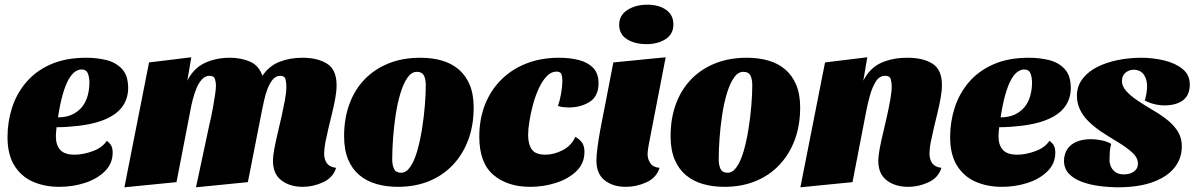

<svg xmlns="http://www.w3.org/2000/svg" viewBox="-20 -776 5089 818"><path d="M233 20Q170 20 120 -2Q70 -24 41 -71Q12 -118 12 -192Q12 -257 31.5 -317.5Q51 -378 92 -426Q133 -474 196.5 -502Q260 -530 348 -530Q393 -530 433.5 -520Q474 -510 500 -482Q526 -454 526 -401Q526 -355 500 -320Q474 -285 418 -263.5Q362 -242 272 -236Q260 -235 247.5 -234.5Q235 -234 221 -234Q220 -225 219 -214.5Q218 -204 218 -196Q218 -158 236.5 -137.5Q255 -117 298 -117Q334 -117 375 -132Q416 -147 435 -176Q449 -166 454.5 -154.5Q460 -143 460 -126Q460 -79 426.5 -46Q393 -13 341 3.5Q289 20 233 20ZM227 -276Q262 -276 287.5 -288Q313 -300 329.5 -320.5Q346 -341 353.5 -368.5Q361 -396 361 -427Q360 -450 353.5 -465Q347 -480 327 -480Q313 -480 299 -470Q285 -460 272 -437Q259 -414 247.5 -374.5Q236 -335 227 -276Z M1270 20Q1215 20 1179 -7.5Q1143 -35 1143 -90Q1143 -112 1149 -143.5Q1155 -175 1163.5 -210.5Q1172 -246 1180 -282Q1188 -318 1194 -350Q1200 -382 1200 -407Q1200 -423 1196.5 -438Q1193 -453 1174 -453Q1155 -453 1141.5 -436.5Q1128 -420 1119 -395.5Q1110 -371 1105 -347.5Q1100 -324 1097 -310L1036 0L815 22L872 -245Q875 -256 879.5 -277.5Q884 -299 888.5 -324.5Q893 -350 896.5 -373.5Q900 -397 900 -412Q900 -424 896 -438.5Q892 -453 873 -453Q854 -453 840 -437.5Q826 -422 816.5 -398.5Q807 -375 801 -351Q795 -327 792 -310L732 0L510 22L615 -510L795 -532L778 -432Q805 -486 853 -508Q901 -530 959 -530Q1007 -530 1045 -513.5Q1083 -497 1098 -453Q1126 -495 1170.5 -512.5Q1215 -530 1268 -530Q1333 -530 1373.5 -504.5Q1414 -479 1414 -413Q1414 -388 1408.5 -357.5Q1403 -327 1395 -294.5Q1387 -262 1379.5 -230.5Q1372 -199 1366.5 -171Q1361 -143 1361 -122Q1361 -96 1373 -80Q1385 -64 1412 -61Q1399 -19 1356.5 0.5Q1314 20 1270 20Z M1675 20Q1626 20 1584 8Q1542 -4 1511 -30Q1480 -56 1463 -97Q1446 -138 1446 -196Q1446 -271 1468.5 -332.5Q1491 -394 1533.5 -438Q1576 -482 1636 -506Q1696 -530 1771 -530Q1821 -530 1862.5 -518Q1904 -506 1934 -480.5Q1964 -455 1981 -415Q1998 -375 1998 -318Q1998 -243 1975.5 -181.5Q1953 -120 1910.5 -74.5Q1868 -29 1808.5 -4.5Q1749 20 1675 20ZM1689 -40Q1711 -40 1728.5 -66Q1746 -92 1758 -134.5Q1770 -177 1778 -227Q1786 -277 1790 -326Q1794 -375 1794 -413Q1794 -439 1786 -454.5Q1778 -470 1756 -470Q1733 -470 1715.5 -444.5Q1698 -419 1685.5 -377Q1673 -335 1665.5 -285Q1658 -235 1654.5 -186Q1651 -137 1651 -97Q1651 -72 1659 -56Q1667 -40 1689 -40Z M2239 20Q2142 20 2082 -31Q2022 -82 2022 -194Q2022 -268 2046 -329.5Q2070 -391 2115 -436Q2160 -481 2222.5 -505.5Q2285 -530 2362 -530Q2409 -530 2447 -520Q2485 -510 2507.5 -486.5Q2530 -463 2530 -421Q2530 -366 2492 -342Q2454 -318 2402 -318Q2394 -318 2380 -319.5Q2366 -321 2357 -325Q2365 -346 2370.5 -377.5Q2376 -409 2376 -432Q2376 -448 2372 -459.5Q2368 -471 2351 -471Q2328 -471 2309 -451Q2290 -431 2275.5 -399.5Q2261 -368 2251 -331Q2241 -294 2235.5 -259.5Q2230 -225 2230 -201Q2230 -161 2246 -139Q2262 -117 2303 -117Q2341 -117 2378 -136.5Q2415 -156 2431 -193Q2452 -181 2461 -166.5Q2470 -152 2470 -129Q2470 -80 2436 -47Q2402 -14 2349 3Q2296 20 2239 20Z M2646 20Q2592 20 2556.5 -7.5Q2521 -35 2521 -92Q2521 -113 2525.5 -147.5Q2530 -182 2537 -220.5Q2544 -259 2551 -293.5Q2558 -328 2562 -349L2593 -510L2816 -532L2744 -160Q2743 -152 2741 -140.5Q2739 -129 2739 -118Q2739 -98 2751 -80.5Q2763 -63 2790 -61Q2777 -19 2734.5 0.5Q2692 20 2646 20ZM2734 -588Q2684 -588 2651 -609Q2618 -630 2618 -670Q2618 -711 2653 -733.5Q2688 -756 2738 -756Q2787 -756 2818 -734Q2849 -712 2849 -672Q2849 -631 2816 -609.5Q2783 -588 2734 -588Z M3066 20Q3017 20 2975 8Q2933 -4 2902 -30Q2871 -56 2854 -97Q2837 -138 2837 -196Q2837 -271 2859.5 -332.5Q2882 -394 2924.5 -438Q2967 -482 3027 -506Q3087 -530 3162 -530Q3212 -530 3253.5 -518Q3295 -506 3325 -480.5Q3355 -455 3372 -415Q3389 -375 3389 -318Q3389 -243 3366.5 -181.5Q3344 -120 3301.5 -74.5Q3259 -29 3199.5 -4.5Q3140 20 3066 20ZM3080 -40Q3102 -40 3119.5 -66Q3137 -92 3149 -134.5Q3161 -177 3169 -227Q3177 -277 3181 -326Q3185 -375 3185 -413Q3185 -439 3177 -454.5Q3169 -470 3147 -470Q3124 -470 3106.5 -444.5Q3089 -419 3076.5 -377Q3064 -335 3056.5 -285Q3049 -235 3045.5 -186Q3042 -137 3042 -97Q3042 -72 3050 -56Q3058 -40 3080 -40Z M3849 20Q3794 20 3758 -7.5Q3722 -35 3722 -90Q3722 -112 3728 -143.5Q3734 -175 3742.5 -210.5Q3751 -246 3759 -282Q3767 -318 3773 -351Q3779 -384 3779 -409Q3779 -424 3775 -438.5Q3771 -453 3751 -453Q3727 -453 3712 -429.5Q3697 -406 3687.5 -373Q3678 -340 3672 -310L3612 0L3390 22L3495 -510L3675 -532L3658 -432Q3686 -487 3734.5 -508.5Q3783 -530 3846 -530Q3913 -530 3953 -504.5Q3993 -479 3993 -414Q3993 -389 3987.5 -358.5Q3982 -328 3974 -295Q3966 -262 3958.5 -230.5Q3951 -199 3945.5 -171Q3940 -143 3940 -122Q3940 -96 3952 -80Q3964 -64 3991 -61Q3978 -19 3936 0.5Q3894 20 3849 20Z M4249 20Q4186 20 4136 -2Q4086 -24 4057 -71Q4028 -118 4028 -192Q4028 -257 4047.5 -317.5Q4067 -378 4108 -426Q4149 -474 4212.5 -502Q4276 -530 4364 -530Q4409 -530 4449.5 -520Q4490 -510 4516 -482Q4542 -454 4542 -401Q4542 -355 4516 -320Q4490 -285 4434 -263.5Q4378 -242 4288 -236Q4276 -235 4263.5 -234.5Q4251 -234 4237 -234Q4236 -225 4235 -214.5Q4234 -204 4234 -196Q4234 -158 4252.5 -137.5Q4271 -117 4314 -117Q4350 -117 4391 -132Q4432 -147 4451 -176Q4465 -166 4470.5 -154.5Q4476 -143 4476 -126Q4476 -79 4442.5 -46Q4409 -13 4357 3.5Q4305 20 4249 20ZM4243 -276Q4278 -276 4303.5 -288Q4329 -300 4345.5 -320.5Q4362 -341 4369.5 -368.5Q4377 -396 4377 -427Q4376 -450 4369.5 -465Q4363 -480 4343 -480Q4329 -480 4315 -470Q4301 -460 4288 -437Q4275 -414 4263.5 -374.5Q4252 -335 4243 -276Z M4748 22Q4705 22 4663.5 16.5Q4622 11 4587.5 -2Q4553 -15 4533 -37Q4513 -59 4513 -92Q4514 -121 4527.5 -141Q4541 -161 4566.5 -172Q4592 -183 4628 -183Q4650 -183 4674 -178Q4698 -173 4714 -163Q4709 -143 4708 -127Q4707 -111 4707 -90Q4709 -65 4724.5 -49Q4740 -33 4767 -33Q4795 -33 4811.5 -45.5Q4828 -58 4828 -77Q4829 -103 4804.5 -125.5Q4780 -148 4743.5 -170Q4707 -192 4670 -216Q4641 -236 4617.5 -259Q4594 -282 4581 -309.5Q4568 -337 4568 -370Q4569 -411 4593 -441.5Q4617 -472 4656.5 -491.5Q4696 -511 4744.5 -520.5Q4793 -530 4842 -530Q4892 -530 4940 -518.5Q4988 -507 5019 -481.5Q5050 -456 5049 -413Q5048 -369 5019 -348Q4990 -327 4941 -327Q4920 -327 4897.5 -332.5Q4875 -338 4857 -348Q4861 -359 4863.5 -373.5Q4866 -388 4867 -403Q4868 -436 4854 -457Q4840 -478 4811 -479Q4792 -479 4776.5 -467.5Q4761 -456 4760 -433Q4759 -410 4778 -388.5Q4797 -367 4828 -346.5Q4859 -326 4893 -306Q4929 -285 4956.5 -262.5Q4984 -240 5000 -212.5Q5016 -185 5015 -148Q5014 -100 4984 -62Q4954 -24 4895 -1.5Q4836 21 4748 22Z"/></svg>

Font: Sansita Swashed Light Black
Style: Regular
Weight: 900
Version: Version 1.003